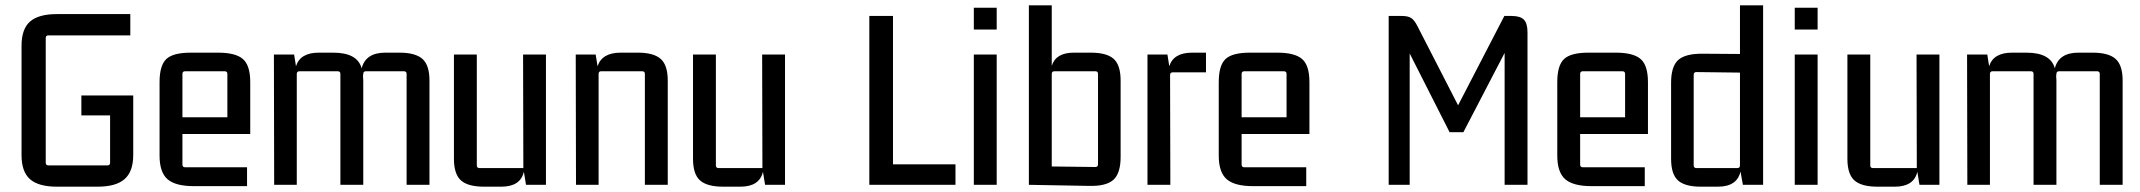

<svg xmlns="http://www.w3.org/2000/svg" viewBox="-20 -695 8046 722"><path d="M347 7H194Q125 7 93 -21Q61 -49 61 -112V-523Q61 -586 93 -614Q125 -642 194 -642H470V-562H162Q152 -562 152 -552V-83Q152 -73 162 -73H384Q394 -73 394 -83V-261H286V-336H481V-112Q481 -50 448.5 -21.5Q416 7 347 7Z M909 5H709Q640 5 610 -21Q580 -47 580 -110V-386Q580 -449 605.5 -473Q631 -497 697 -497H800Q866 -497 893.5 -473Q921 -449 921 -386V-191H666V-76Q666 -66 676 -66H909ZM676 -427Q666 -427 666 -417V-254H835V-417Q835 -427 825 -427Z M1179 -497H1233Q1324 -497 1340 -438Q1355 -497 1429 -497H1482Q1542 -497 1568.5 -473.5Q1595 -450 1595 -392V0H1509V-417Q1509 -427 1499 -427H1356Q1346 -427 1346 -417L1345 -409Q1345 -407 1345.5 -401.5Q1346 -396 1346 -392V0H1260V-417Q1260 -427 1250 -427H1106Q1096 -427 1096 -417V0H1011L1010 -490H1086L1093 -446Q1109 -497 1179 -497Z M1865 7H1800Q1740 7 1713.5 -16.5Q1687 -40 1687 -98V-490H1773V-73Q1773 -63 1783 -63H1948L1947 -490H2033V0H1958L1950 -49Q1937 7 1865 7Z M2314 -497H2378Q2438 -497 2464.5 -473.5Q2491 -450 2491 -392V0H2405V-417Q2405 -427 2395 -427H2240Q2231 -427 2231 -417V0H2146L2145 -490H2220L2227 -446Q2244 -497 2314 -497Z M2764 7H2699Q2639 7 2612.5 -16.5Q2586 -40 2586 -98V-490H2672V-73Q2672 -63 2682 -63H2847L2846 -490H2932V0H2857L2849 -49Q2836 7 2764 7Z M3573 -77V0H3249V-635H3338V-77Z M3728 -584H3642V-666H3728ZM3728 0H3642V-490H3728Z M4073 4 3849 0V-675H3935V-447Q3950 -497 4018 -497H4082Q4142 -497 4168 -473.5Q4194 -450 4194 -392V-105Q4194 -43 4166.5 -18.5Q4139 6 4073 4ZM3935 -417V-69L4099 -67Q4109 -67 4109 -77V-417Q4109 -427 4099 -427H3945Q3935 -427 3935 -417Z M4463 -497H4515V-423H4390Q4380 -423 4380 -413L4381 0H4295V-490H4370L4377 -446Q4393 -497 4463 -497Z M4892 5H4692Q4623 5 4593 -21Q4563 -47 4563 -110V-386Q4563 -449 4588.5 -473Q4614 -497 4680 -497H4783Q4849 -497 4876.5 -473Q4904 -449 4904 -386V-191H4649V-76Q4649 -66 4659 -66H4892ZM4659 -427Q4649 -427 4649 -417V-254H4818V-417Q4818 -427 4808 -427Z M5664 -635Q5697 -635 5710.5 -621Q5724 -607 5724 -574V0H5638V-496L5483 -198H5431L5281 -494V0H5202V-635H5251Q5275 -635 5287 -627Q5299 -619 5310 -597L5463 -299L5637 -635Z M6165 5H5965Q5896 5 5866 -21Q5836 -47 5836 -110V-386Q5836 -449 5861.5 -473Q5887 -497 5953 -497H6056Q6122 -497 6149.5 -473Q6177 -449 6177 -386V-191H5922V-76Q5922 -66 5932 -66H6165ZM5932 -427Q5922 -427 5922 -417V-254H6091V-417Q6091 -427 6081 -427Z M6523 -675H6610V0H6534L6525 -50Q6512 7 6440 7H6376Q6316 7 6290 -16.5Q6264 -40 6264 -98V-384Q6264 -446 6291.5 -470Q6319 -494 6385 -493L6523 -492ZM6523 -73V-422L6359 -424Q6349 -424 6349 -414V-73Q6349 -63 6359 -63H6513Q6523 -63 6523 -73Z M6815 -584H6729V-666H6815ZM6815 0H6729V-490H6815Z M7105 7H7040Q6980 7 6953.5 -16.5Q6927 -40 6927 -98V-490H7013V-73Q7013 -63 7023 -63H7188L7187 -490H7273V0H7198L7190 -49Q7177 7 7105 7Z M7546 -497H7600Q7691 -497 7707 -438Q7722 -497 7796 -497H7849Q7909 -497 7935.5 -473.5Q7962 -450 7962 -392V0H7876V-417Q7876 -427 7866 -427H7723Q7713 -427 7713 -417L7712 -409Q7712 -407 7712.5 -401.5Q7713 -396 7713 -392V0H7627V-417Q7627 -427 7617 -427H7473Q7463 -427 7463 -417V0H7378L7377 -490H7453L7460 -446Q7476 -497 7546 -497Z"/></svg>

Font: Gemunu Libre Medium
Style: Regular
Weight: 500
Designer: Puspanada Ekanayake, Sola Matas, Pathum Egodawatta, Kosala Senevirathne
Foundry: mooniak
Version: Version 1.100